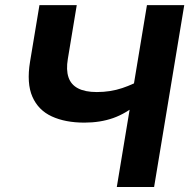

<svg xmlns="http://www.w3.org/2000/svg" viewBox="-20 -748 757 768"><path d="M317.5 -257.5Q241.1 -257.5 187.1 -282.4Q133.2 -307.2 109.6 -361Q86 -414.8 100.2 -501.3L137.8 -727.5H287L251.3 -512Q244 -468.5 253.9 -439Q263.7 -409.5 292 -394.7Q320.2 -379.8 367.3 -379.8Q421.7 -379.8 469 -395.7Q516.2 -411.6 551.9 -434L535.7 -336.9Q484.7 -294.1 432.8 -275.8Q380.9 -257.5 317.5 -257.5ZM447.2 0 567.8 -727.5H717L596.4 0Z"/></svg>

Font: Inter
Style: Italic
Weight: 400
Italic angle: -9.3988°
Designer: Rasmus Andersson
Foundry: rsms
Version: Version 4.001;git-66647c0bb